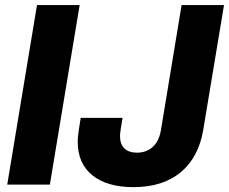

<svg xmlns="http://www.w3.org/2000/svg" viewBox="-20 -748 928 778"><path d="M302.7 -727.5 182.1 0H9.3L129.9 -727.5ZM520.5 10.3Q414.6 10.3 354.7 -37.4Q294.9 -85 294.9 -174.3Q294.9 -182.1 295.7 -192.1Q296.4 -202.1 299.1 -220.5Q301.8 -238.8 307.1 -270.5H476.6Q471.7 -241.7 469.5 -227.1Q467.3 -212.4 466.8 -206.5Q466.3 -200.7 466.3 -196.8Q466.3 -163.6 484.1 -146.5Q502 -129.4 535.2 -129.4Q573.2 -129.4 598.9 -152.6Q624.5 -175.8 632.3 -221.7L715.8 -727.5H887.7L803.7 -222.7Q785.2 -110.8 712.6 -50.3Q640.1 10.3 520.5 10.3Z"/></svg>

Font: Inter 20pt ExtraBold
Style: Italic
Weight: 800
Italic angle: -9.3988°
Version: Version 4.001;git-66647c0bb